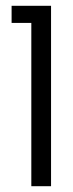

<svg xmlns="http://www.w3.org/2000/svg" viewBox="-20 -642 251 662"><path d="M115 -622V-563H20V-622ZM88 -622H156V0H88Z"/></svg>

Font: Teko Variable Light
Style: Regular
Weight: 300
Designer: Manushi Parikh, Jonny Pinhorn
Foundry: Indian Type Foundry
Version: Version 3.000